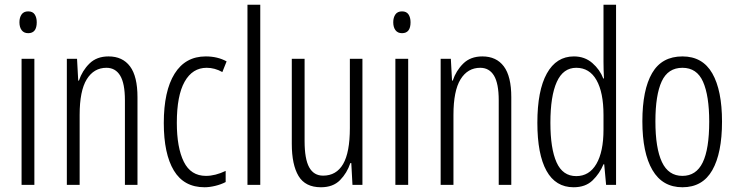

<svg xmlns="http://www.w3.org/2000/svg" viewBox="-20 -780 3110 810"><path d="M99 -732Q118 -732 126.5 -719Q135 -706 135 -686Q135 -640 99 -640Q81 -640 71.5 -652.5Q62 -665 62 -686Q62 -706 71 -719Q80 -732 99 -732ZM125 -532V0H71V-532Z M438 -542Q497 -542 528.5 -500Q560 -458 560 -370V0H507V-357Q507 -428 487 -461Q467 -494 429 -494Q376 -494 346 -445.5Q316 -397 316 -295V0H262V-532H305L310 -440H313Q327 -482 357.5 -512Q388 -542 438 -542Z M843 10Q756 10 713.5 -60.5Q671 -131 671 -261Q671 -396 716.5 -469Q762 -542 848 -542Q898 -542 936 -521L918 -476Q886 -494 852 -494Q792 -494 759 -435.5Q726 -377 726 -262Q726 -157 755.5 -97.5Q785 -38 849 -38Q888 -38 932 -59V-12Q913 -2 888.5 4Q864 10 843 10Z M1078 0H1024V-760H1078Z M1509 -532V0H1467L1462 -92H1458Q1444 -50 1414.5 -20Q1385 10 1334 10Q1268 10 1239.5 -37.5Q1211 -85 1211 -173V-532H1265V-185Q1265 -109 1284.5 -74Q1304 -39 1343 -39Q1399 -39 1427.5 -88Q1456 -137 1456 -240V-532Z M1676 -732Q1695 -732 1703.5 -719Q1712 -706 1712 -686Q1712 -640 1676 -640Q1658 -640 1648.5 -652.5Q1639 -665 1639 -686Q1639 -706 1648 -719Q1657 -732 1676 -732ZM1702 -532V0H1648V-532Z M2015 -542Q2074 -542 2105.5 -500Q2137 -458 2137 -370V0H2084V-357Q2084 -428 2064 -461Q2044 -494 2006 -494Q1953 -494 1923 -445.5Q1893 -397 1893 -295V0H1839V-532H1882L1887 -440H1890Q1904 -482 1934.5 -512Q1965 -542 2015 -542Z M2400 10Q2324 10 2285.5 -59.5Q2247 -129 2247 -262Q2247 -398 2287 -470Q2327 -542 2401 -542Q2447 -542 2479 -514Q2511 -486 2525 -449H2528Q2527 -469 2526.5 -486Q2526 -503 2526 -520V-760H2579V0H2537L2529 -87H2526Q2510 -48 2480 -19Q2450 10 2400 10ZM2411 -37Q2466 -37 2496 -88.5Q2526 -140 2526 -233V-295Q2526 -390 2496.5 -442Q2467 -494 2411 -494Q2356 -494 2329 -434.5Q2302 -375 2302 -262Q2302 -153 2328 -95Q2354 -37 2411 -37Z M3026 -267Q3026 -134 2985 -62Q2944 10 2859 10Q2775 10 2732.5 -62.5Q2690 -135 2690 -268Q2690 -401 2731 -471.5Q2772 -542 2859 -542Q2944 -542 2985 -470.5Q3026 -399 3026 -267ZM2745 -268Q2745 -155 2772.5 -96.5Q2800 -38 2859 -38Q2917 -38 2944.5 -94.5Q2972 -151 2972 -267Q2972 -376 2946 -435Q2920 -494 2859 -494Q2798 -494 2771.5 -436.5Q2745 -379 2745 -268Z"/></svg>

Font: Noto Sans ExtraCondensed Light
Style: Regular
Weight: 300
Width: 2
Designer: Monotype Design Team
Foundry: Monotype Imaging Inc.
Version: Version 2.013; ttfautohint (v1.8.4.7-5d5b)